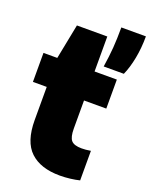

<svg xmlns="http://www.w3.org/2000/svg" viewBox="-151 -889 771 980"><g transform="rotate(20 234.0 -399.0)"><path d="M297.5 10Q192.5 10 136.5 -42.8Q80.5 -95.5 80.5 -213V-392.5H5.5V-550H80.5L118 -740H283V-550H404V-392.5H283V-240.5Q283 -193 298.5 -175.8Q314 -158.5 354.5 -158.5Q365.5 -158.5 377.2 -159.5Q389 -160.5 404 -163V-2.5Q382.5 3 353.8 6.5Q325 10 297.5 10ZM318 -590Q327 -648 330.8 -697.2Q334.5 -746.5 334.5 -808H468Q468 -744.5 457 -688Q446 -631.5 427.5 -590Z"/></g></svg>

Font: Encode Sans Semi Condensed Black
Style: Regular
Weight: 900
Width: 4
Designer: Multiple Designers
Foundry: Impallari Type
Version: Version 3.000; ttfautohint (v1.8.3) -l 8 -r 50 -G 200 -x 14 